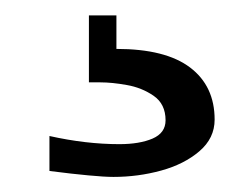

<svg xmlns="http://www.w3.org/2000/svg" viewBox="-20 11 302 252"><path d="M128.9 243.2Q117.2 243.2 96.2 241.2Q75.2 239.3 44.9 235.4V189.5Q92.8 200.2 136.7 200.2Q163.1 200.2 180.2 192.9Q197.3 185.5 197.3 168.9Q197.3 147.5 181.6 136.7Q166 126 146.5 122.6Q127 119.1 111.8 119.1Q96.7 119.1 96.7 119.1V31.2H132.8V75.2Q197.3 75.2 229.5 99.6Q261.7 124 261.7 168Q261.7 192.4 241.7 209.5Q221.7 226.6 191.4 234.9Q161.1 243.2 128.9 243.2Z"/></svg>

Font: Padauk Book
Style: Regular
Weight: 400
Designer: Debbi Hosken, Becca Hirsbrunner Spalinger
Foundry: SIL International
Version: Version 5.000